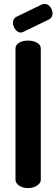

<svg xmlns="http://www.w3.org/2000/svg" viewBox="-20 -959 288 979"><path d="M123 0Q95 0 77 -13Q59 -26 59 -41V-712Q59 -730 77 -741Q95 -752 123 -752Q150 -752 169 -741Q188 -730 188 -712V-41Q188 -26 169 -13Q150 0 123 0ZM86 -793Q70 -793 58 -809.5Q46 -826 46 -842Q46 -864 63 -873L195 -937Q202 -939 208 -939Q225 -939 236.5 -923Q248 -907 248 -890Q248 -869 230 -860L100 -797Q96 -796 93 -794.5Q90 -793 86 -793Z"/></svg>

Font: Dosis ExtraLight
Style: Bold
Weight: 700
Version: Version 3.001; ttfautohint (v1.8.2)